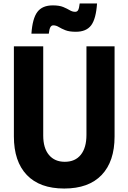

<svg xmlns="http://www.w3.org/2000/svg" viewBox="-20 -1067 740 1106"><path d="M60 -800H229V-286Q229 -214 262 -174.5Q295 -135 353 -135Q413 -135 445.5 -175.5Q478 -216 478 -290V-800H640V-281Q640 -137 565.5 -59Q491 19 350 19Q209 19 134.5 -59Q60 -137 60 -281ZM161 -873Q167 -961 195.5 -998.5Q224 -1036 284 -1036Q322 -1036 344.5 -1026.5Q367 -1017 382 -1008Q397 -999 413 -999Q425 -999 430.5 -1009.5Q436 -1020 439 -1047H539Q533 -958 505 -921Q477 -884 417 -884Q379 -884 356.5 -893Q334 -902 318.5 -911.5Q303 -921 287 -921Q276 -921 270 -910Q264 -899 261 -873Z"/></svg>

Font: Martian Mono
Style: Bold
Weight: 700
Designer: Roman Shamin
Foundry: Evil Martians
Version: Version 1.000